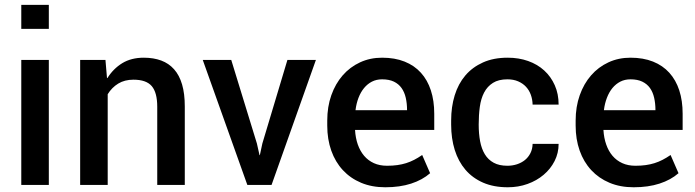

<svg xmlns="http://www.w3.org/2000/svg" viewBox="-20 -782 2940 812"><path d="M186.5 -660H70V-761.5H186.5ZM186.5 0H70V-528.5H186.5Z M761.5 0H645V-330.5Q645 -390.5 621.8 -417.8Q598.5 -445 544.5 -445Q507 -445 480 -428.5Q453 -412 435.5 -383.5V0H319V-528.5H426L432.5 -452Q432.5 -452 432.5 -452Q432.5 -452 432.5 -452Q432.5 -452 433 -452Q433 -452 433 -452Q433 -452 433 -452Q433 -452 433 -452H433.5Q433.5 -452 433.5 -452Q433.5 -451.5 434 -451.5Q459 -491.5 497 -514.8Q535 -538 588 -538Q629.5 -538 661.8 -526Q694 -514 716.2 -489Q738.5 -464 750 -425Q761.5 -386 761.5 -331.5Z M1128.5 0H1026L837.5 -528.5H958L1066.5 -175L1077.5 -126H1079L1089.5 -175L1195.5 -528.5H1316Z M1609.5 10Q1552.5 10 1507.2 -9Q1462 -28 1430 -62.5Q1398 -97 1381 -145Q1364 -193 1364 -251V-272Q1364 -330.5 1381.2 -379.2Q1398.5 -428 1429.2 -463.2Q1460 -498.5 1502.5 -518.2Q1545 -538 1596 -538Q1650 -538 1691.2 -521.5Q1732.5 -505 1760.2 -474.2Q1788 -443.5 1802.2 -399.8Q1816.5 -356 1816.5 -301V-232.5H1481.5Q1483.5 -198.5 1493.2 -170.8Q1503 -143 1520 -123Q1537 -103 1561.2 -92Q1585.5 -81 1617 -81Q1641 -81 1660.5 -83.8Q1680 -86.5 1697.5 -92Q1715 -97.5 1731.5 -106Q1748 -114.5 1765.5 -126.5L1799 -49.5Q1766.5 -21 1718.8 -5.5Q1671 10 1609.5 10ZM1701.5 -316Q1701.5 -344.5 1696 -368.5Q1690.5 -392.5 1678.2 -409.8Q1666 -427 1645.8 -436.8Q1625.5 -446.5 1596 -446.5Q1572 -446.5 1553 -436.8Q1534 -427 1519.8 -409.8Q1505.5 -392.5 1496.2 -368.5Q1487 -344.5 1483.5 -316Z M2127.5 10Q2068 10 2023.2 -9.5Q1978.5 -29 1948.5 -64Q1918.5 -99 1903.2 -147.8Q1888 -196.5 1888 -255V-272.5Q1888 -330 1903 -378.8Q1918 -427.5 1948 -462.8Q1978 -498 2022.8 -518Q2067.5 -538 2127 -538Q2174 -538 2213.5 -524Q2253 -510 2281.5 -484Q2310 -458 2326.2 -421.5Q2342.5 -385 2342.5 -339.5H2232.5Q2232 -361.5 2225 -381Q2218 -400.5 2204.5 -415Q2191 -429.5 2171.2 -438Q2151.5 -446.5 2126 -446.5Q2088.5 -446.5 2064.8 -431.5Q2041 -416.5 2027.5 -390.8Q2014 -365 2009.2 -330Q2004.5 -295 2004.5 -255Q2004.5 -216.5 2010.5 -184.5Q2016.5 -152.5 2030.5 -129.5Q2044.5 -106.5 2067.8 -93.8Q2091 -81 2126 -81Q2147 -81 2166.2 -87.2Q2185.5 -93.5 2200 -105.2Q2214.5 -117 2223.2 -134.2Q2232 -151.5 2232.5 -173.5H2342.5Q2342.5 -134.5 2325.5 -101Q2308.5 -67.5 2279.2 -42.8Q2250 -18 2211 -4Q2172 10 2127.5 10Z M2660 10Q2603 10 2557.8 -9Q2512.5 -28 2480.5 -62.5Q2448.5 -97 2431.5 -145Q2414.5 -193 2414.5 -251V-272Q2414.5 -330.5 2431.8 -379.2Q2449 -428 2479.8 -463.2Q2510.5 -498.5 2553 -518.2Q2595.5 -538 2646.5 -538Q2700.5 -538 2741.8 -521.5Q2783 -505 2810.8 -474.2Q2838.5 -443.5 2852.8 -399.8Q2867 -356 2867 -301V-232.5H2532Q2534 -198.5 2543.8 -170.8Q2553.5 -143 2570.5 -123Q2587.5 -103 2611.8 -92Q2636 -81 2667.5 -81Q2691.5 -81 2711 -83.8Q2730.5 -86.5 2748 -92Q2765.5 -97.5 2782 -106Q2798.5 -114.5 2816 -126.5L2849.5 -49.5Q2817 -21 2769.2 -5.5Q2721.5 10 2660 10ZM2752 -316Q2752 -344.5 2746.5 -368.5Q2741 -392.5 2728.8 -409.8Q2716.5 -427 2696.2 -436.8Q2676 -446.5 2646.5 -446.5Q2622.5 -446.5 2603.5 -436.8Q2584.5 -427 2570.2 -409.8Q2556 -392.5 2546.8 -368.5Q2537.5 -344.5 2534 -316Z"/></svg>

Font: Roberto Sans Medium
Style: Regular
Weight: 500
Designer: Google (font) & Cristiano Sobral (main changes)
Version: Version 1.000;October 12, 2021;FontCreator 14.0.0.2814 64-bi